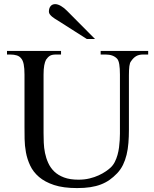

<svg xmlns="http://www.w3.org/2000/svg" viewBox="-20 -914 763 949"><path d="M687 -644.5Q666.5 -644.5 652.6 -636.2Q638.7 -627.9 627.4 -610.8Q621.6 -604 619.4 -586.9Q617.2 -569.8 617.2 -542V-272.5Q617.2 -238.3 614.7 -207.3Q612.3 -176.3 605.7 -149.2Q599.1 -122.1 587.9 -99.1Q576.7 -76.2 559.1 -57.6Q541 -38.6 521.5 -24.9Q502 -11.2 478.5 -2.2Q455.1 6.8 426.3 11.2Q397.5 15.6 360.8 15.6Q293 15.6 247.3 0.5Q201.7 -14.6 172.9 -39.3Q144 -64 129.2 -95.7Q114.3 -127.4 108.2 -160.9Q102.1 -194.3 101.6 -227.1Q101.1 -259.8 101.1 -285.6V-545.4Q101.1 -576.2 97.2 -595.9Q93.3 -615.7 84.5 -625.5Q76.7 -635.7 63.2 -640.1Q49.8 -644.5 29.8 -644.5H14.6V-662.1H281.7V-644.5H256.8Q236.8 -644.5 226.6 -638.2Q216.3 -631.8 207.5 -618.7Q202.1 -608.9 198.7 -591.1Q195.3 -573.2 195.3 -545.4V-256.3Q195.3 -234.9 196.3 -209.2Q197.3 -183.6 202.4 -158.2Q207.5 -132.8 218.3 -108.9Q229 -85 248 -66.4Q267.1 -47.9 296.4 -36.9Q325.7 -25.9 367.7 -25.9Q397.5 -25.9 422.6 -32Q447.8 -38.1 467.8 -47.4Q487.8 -56.6 502.7 -66.9Q517.6 -77.1 526.4 -85.4Q539.1 -97.2 547.4 -113.5Q555.7 -129.9 560.8 -148.2Q565.9 -166.5 568.4 -185.5Q570.8 -204.6 571.8 -221.9Q572.8 -239.3 572.8 -253.4V-545.4Q572.8 -576.2 569.6 -595.7Q566.4 -615.2 559.1 -623.5Q539.6 -644.5 502.4 -644.5H477.5V-662.1H712.4V-644.5ZM409.2 -721.2 265.1 -813Q258.8 -816.9 251.2 -821.5Q243.7 -826.2 237.1 -831.8Q230.5 -837.4 226.1 -843.5Q221.7 -849.6 221.7 -856Q221.7 -873.5 230 -883.5Q238.3 -893.6 252.9 -893.6Q265.6 -893.6 281.5 -884.3Q297.4 -875 311 -860.8L449.7 -721.2Z"/></svg>

Font: Doulos SIL Am
Style: Regular
Weight: 400
Designer: Walt Agee, Victor Gaultney, Peter Martin, Debbi Hosken, Becca Hirsbrunner
Foundry: SIL International
Version: Version 5.000